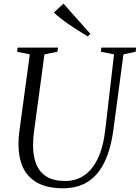

<svg xmlns="http://www.w3.org/2000/svg" viewBox="-20 -998 749 1028"><path d="M641 -707 587.5 -306Q576.5 -223 553.8 -163Q531 -103 497 -64.8Q463 -26.5 418.2 -8.2Q373.5 10 318 10Q234.5 10 181.8 -18.5Q129 -47 104.2 -99.2Q79.5 -151.5 79 -222.5Q79 -238.5 79.8 -255.5Q80.5 -272.5 83 -290L139.5 -707L71.5 -721L74.5 -743H290.5L287.5 -721L218 -707L162.5 -296.5Q159.5 -275.5 158.2 -255.2Q157 -235 157 -216Q157.5 -161 174.2 -118.8Q191 -76.5 228.8 -52.8Q266.5 -29 330.5 -29Q385 -29 429 -57.8Q473 -86.5 503 -147.8Q533 -209 544 -306L590.5 -707L520 -721L522.5 -743H709L706.5 -721ZM449.5 -803Q425 -818 399.5 -834Q374 -850 349.8 -866.8Q325.5 -883.5 304.8 -899.8Q284 -916 268.5 -931L320 -978.5L464 -816.5Z"/></svg>

Font: Merriweather 120pt Light
Style: Italic
Weight: 300
Italic angle: -7.8°
Version: Version 2.101